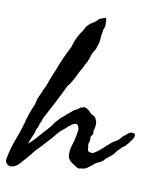

<svg xmlns="http://www.w3.org/2000/svg" viewBox="-124 -771 730 881"><g transform="rotate(10 241.0 -331.0)"><path d="M46.9 -74.2Q68.8 -93.3 88.4 -116.7Q98.1 -127.9 108.4 -139.6Q118.7 -151.4 129.9 -163.1Q134.8 -168 139.6 -174.8Q144.5 -181.6 149.4 -189.5Q153.3 -195.3 159.2 -200.7Q165.5 -206.5 168.9 -210.9Q171.9 -215.8 176.3 -218.8Q178.7 -220.2 180.9 -221.9Q183.1 -223.6 185.5 -225.6Q190.4 -230.5 194.3 -233.9Q198.2 -237.3 203.1 -241.2Q207.5 -244.6 211.7 -248.3Q215.8 -252 219.7 -255.4Q227.5 -262.7 238.3 -267.6Q244.1 -268.6 247.1 -272Q249 -274.4 253.9 -279.3Q259.8 -278.3 262.7 -280.3Q264.6 -281.2 266.8 -282.2Q269 -283.2 271.5 -284.2Q285.2 -281.2 293.5 -273.4Q301.8 -265.6 309.6 -257.8Q316.4 -254.9 320.3 -252.4Q324.2 -250 328.1 -247.1Q332 -239.3 335 -232.4Q337.9 -225.6 337.9 -216.8Q337.9 -212.9 336.9 -205.1Q336.4 -202.1 335.9 -199.2Q335.4 -196.3 335 -193.4Q331.1 -181.6 332 -180.7Q333 -179.7 333 -177.7Q334 -168.9 327.6 -161.6Q321.3 -153.8 324.2 -144.5Q325.2 -140.6 321.8 -129.9Q318.4 -119.1 319.3 -115.2Q321.3 -109.9 321.3 -100.1Q321.3 -90.3 326.2 -86.9Q336.4 -83 339.8 -83H346.7Q358.4 -88.9 376 -103Q393.6 -117.2 402.3 -127Q407.2 -130.9 411.6 -134.8Q416 -138.7 419.9 -142.1Q429.2 -150.4 441.4 -156.2Q454.1 -165 457 -168.5L469.7 -182.6Q472.7 -185.5 477.1 -188.5Q481.4 -191.4 485.4 -195.3Q493.2 -203.1 501 -206.1H512.2Q519 -206.1 521.5 -202.1Q523.4 -194.3 521.5 -188.5Q519.5 -182.6 516.6 -177.7Q513.2 -172.4 507.8 -167Q503.9 -159.7 499 -154.3Q496.6 -151.9 493.9 -149.2Q491.2 -146.5 488.3 -143.1Q482.4 -136.2 474.6 -132.8Q472.2 -129.9 470 -127.4Q467.8 -125 465.3 -122.6L456.1 -113.3Q450.7 -107.9 447.3 -102.5Q443.8 -97.2 438.5 -91.8Q433.1 -87.4 428 -83Q422.9 -78.6 417.5 -74.7Q407.2 -66.9 398.4 -55.7Q394 -53.7 390.6 -51.3Q388.7 -49.8 383.8 -46.9Q371.6 -43.5 359.1 -32.7Q346.7 -22 333.7 -12.9Q320.8 -3.9 306.6 -4.9Q295.9 0 288.1 -4.4Q280.3 -8.8 272.5 -13.7Q261.7 -20.5 252 -29.3Q242.2 -38.1 240.2 -53.7Q238.3 -79.1 246.1 -101.6Q254.4 -124.5 257.8 -146.5Q257.8 -148.9 261 -164.3Q264.2 -179.7 261.7 -184.6Q260.3 -186.5 259.3 -191.4Q258.8 -196.3 251 -201.2Q246.6 -203.6 247.1 -202.1Q247.6 -200.2 239.3 -200.2Q231 -197.3 225.6 -192.4Q222.7 -189.9 219.5 -187.5Q216.3 -185.1 212.9 -182.6Q204.1 -172.4 190.9 -163.1Q179.2 -154.8 169.9 -142.6Q162.1 -133.8 155.3 -125Q149.4 -117.2 139.6 -107.4Q112.3 -76.2 85.9 -49.8Q82.5 -45.9 79.3 -42Q76.2 -38.1 73.2 -34.2Q70.3 -30.3 67.1 -26.4Q64 -22.5 60.5 -18.6Q48.8 -3.9 35.2 9.8Q29.3 19.5 18.6 28.3Q7.8 37.1 -2.9 41Q-5.9 39.1 -9.3 41Q-12.7 43 -15.6 43Q-21.5 40.5 -24.9 39.3Q-28.3 38.1 -29.3 37.6Q-31.2 36.6 -32.2 33.2Q-42 27.3 -39.6 14.2Q-37.1 1 -35.2 -8.8Q-30.3 -30.8 -23.4 -52.7Q-16.6 -74.7 -8.3 -96.2Q0 -117.7 6.8 -139.2Q13.7 -160.6 18.6 -181.6Q23.4 -198.2 28.3 -212.4Q33.2 -226.6 40 -242.2Q47.4 -257.8 49.3 -270Q51.3 -282.2 58.6 -297.9Q63 -305.7 65.4 -312.5Q68.4 -320.8 71.3 -327.1Q82.5 -347.2 91.8 -375.5Q101.6 -404.3 112.3 -426.8Q124 -458 136.7 -487.3Q149.4 -516.6 165 -544.9Q174.3 -582.5 195.3 -615.2Q205.1 -627.9 208.5 -635.7Q212.9 -645.5 216.8 -650.4Q228.5 -664.6 243.2 -672.4Q257.3 -680.2 268.6 -694.3Q276.9 -698.2 283.7 -700.2Q287.6 -701.2 291 -702.4Q294.4 -703.6 297.9 -705.1Q300.8 -702.1 300.8 -693.4Q302.7 -693.4 301.8 -687.5Q300.8 -681.6 301.8 -677.7Q301.8 -664.1 299.3 -658.2L294.9 -647.5Q293.9 -639.6 293.9 -637.2Q293.9 -633.8 293 -628.9Q290 -619.6 290.5 -618.7Q291 -617.7 291 -615.2Q291 -613.3 290 -606.4Q289.1 -599.6 289.1 -596.7Q288.6 -586.9 283.7 -574.2Q279.8 -563.5 276.4 -552.7Q270.5 -545.9 269.5 -542Q268.6 -538.1 265.6 -537.1Q262.7 -528.8 260 -520.8Q257.3 -512.7 254.9 -504.9Q250 -489.7 240.2 -475.6Q236.8 -465.3 230 -454.6Q226.6 -449.7 223.9 -444.6Q221.2 -439.5 218.8 -434.6L214.4 -425.3Q211.4 -419.4 210 -416Q203.1 -403.3 195.8 -390.1Q188.5 -377 178.7 -366.2Q161.1 -329.1 141.6 -291.5Q122.1 -253.9 103.5 -218.8Q100.1 -213.4 97.7 -208.7Q95.2 -204.1 93.8 -200.2Q91.3 -194.8 90.3 -188Q89.4 -182.1 85 -177.7Q83.5 -173.3 82 -169.2Q80.6 -165 79.6 -161.1Q77.6 -153.3 72.3 -146.5Q68.8 -127.4 60.1 -109.9Q51.8 -93.3 46.9 -74.2Z"/></g></svg>

Font: Freehand
Style: Regular
Weight: 400
Designer: Danh Hong
Version: Version 8.001; ttfautohint (v1.8.3)